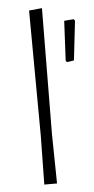

<svg xmlns="http://www.w3.org/2000/svg" viewBox="-52 -734 376 766"><g transform="rotate(-5 136.5 -351.0)"><path d="M146 -702 142 -198 145 0H94L97 -195L94 -697ZM268 -647 273 -641 255 -483 227 -479 222 -484 230 -644Z"/></g></svg>

Font: Alegreya Sans Light
Style: Regular
Weight: 300
Designer: Juan Pablo del Peral
Foundry: Huerta Tipografica
Version: Version 2.007